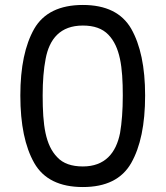

<svg xmlns="http://www.w3.org/2000/svg" viewBox="-20 -754 668 774"><path d="M118 -97C155 -32 221 0 314 0C407 0 472 -32 509 -97C546 -162 565 -252 565 -369C565 -484 546 -573 509 -638C472 -702 407 -734 314 -734C221 -734 155 -702 118 -638C81 -573 62 -484 62 -369C62 -252 81 -162 118 -97ZM152 -369C152 -427 156 -476 164 -517C179 -597 223 -651 314 -651C359 -651 393 -639 417 -614C464 -565 475 -485 475 -369C475 -309 471 -259 464 -218C448 -137 403 -83 314 -83C269 -83 234 -95 211 -120C163 -169 152 -249 152 -369Z"/></svg>

Font: Poppins
Style: Regular
Weight: 400
Designer: Ninad Kale (Devanagari), Jonny Pinhorn (Latin)
Foundry: Indian Type Foundry
Version: 4.004